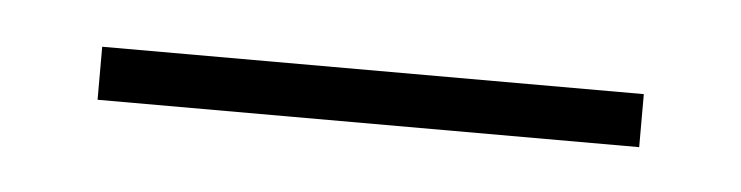

<svg xmlns="http://www.w3.org/2000/svg" viewBox="-22 -705 390 101"><g transform="rotate(5 173.0 -654.0)"><path d="M30 -640V-668H316V-640Z"/></g></svg>

Font: Fustat ExtraLight
Style: Regular
Weight: 250
Designer: Mohamed Gaber, Khaled Hosny, Laura Garcia Mut
Foundry: Kief Type Foundry, Alif Type Foundry, Hard Type Foundry
Version: Version 1.007